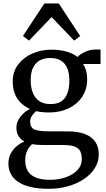

<svg xmlns="http://www.w3.org/2000/svg" viewBox="-20 -858 632 1142"><path d="M269 265Q209 265 164.2 254.8Q119.5 244.5 89.8 225Q60 205.5 45 177.8Q30 150 30 115Q30 83 43 57.2Q56 31.5 77.8 12.8Q99.5 -6 125.5 -16Q102 -28.5 89.8 -49.2Q77.5 -70 77.5 -100Q77.5 -122.5 88.5 -143.5Q99.5 -164.5 117.8 -181.8Q136 -199 158 -210Q107 -233 81.2 -274.5Q55.5 -316 55.5 -372.5Q55.5 -432 88.2 -474.8Q121 -517.5 173.5 -540Q226 -562.5 284.5 -562.5Q335 -562.5 374.5 -551.5Q414 -540.5 441 -519Q452 -532 482.2 -547.8Q512.5 -563.5 549 -563.5H578V-477.5H474Q481.5 -466.5 487 -452.5Q492.5 -438.5 495.5 -422Q498.5 -405.5 498.5 -387.5Q498.5 -327 468.8 -282.5Q439 -238 387.8 -213.5Q336.5 -189 271.5 -189Q251 -189 231.5 -191Q212 -193 195 -197Q180.5 -185 170 -169.5Q159.5 -154 159.5 -135.5Q159.5 -100 184 -88.5Q208.5 -77 266.5 -77L383 -76.5Q446 -76.5 487 -60Q528 -43.5 547.8 -13Q567.5 17.5 567.5 60Q567.5 104 544.2 141.5Q521 179 479.8 206.8Q438.5 234.5 384.5 249.8Q330.5 265 269 265ZM278 211.5Q327 211.5 370 196.8Q413 182 439.8 154.5Q466.5 127 466.5 87.5Q466.5 61 457.8 42.5Q449 24 425 14.2Q401 4.5 354.5 4.5H236.5Q218 4.5 201.5 3.2Q185 2 171 -1Q152 16 141 39.8Q130 63.5 130 97Q130 133 145.2 158.8Q160.5 184.5 193 198Q225.5 211.5 278 211.5ZM280.5 -239Q338.5 -239 365.5 -275Q392.5 -311 392.5 -378.5Q392.5 -423.5 379.5 -453.5Q366.5 -483.5 341.2 -498.2Q316 -513 279 -513Q245 -513 218.8 -499.8Q192.5 -486.5 177.5 -457.2Q162.5 -428 162.5 -380.5Q162.5 -339.5 174.8 -307.5Q187 -275.5 213 -257.2Q239 -239 280.5 -239ZM152.5 -616.5 116.5 -644 244 -837.5H329.5L457 -643.5L421 -616.5L287 -756.5Z"/></svg>

Font: Merriweather 36pt
Style: Regular
Weight: 400
Designer: Eben Sorkin
Foundry: Eben Sorkin
Version: Version 2.100